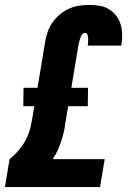

<svg xmlns="http://www.w3.org/2000/svg" viewBox="-20 -763 540 783"><path d="M0 0 19 -114Q40 -131 58 -152.5Q76 -174 88 -198.5Q100 -223 105.5 -249Q111 -275 115 -300L120 -330H75L76 -405H133L164 -592Q167 -613 174.5 -633.5Q182 -654 194.5 -672Q207 -690 224.5 -704.5Q242 -719 262.5 -728Q283 -737 304 -740Q325 -743 345 -743Q366 -743 386.5 -739.5Q407 -736 423.5 -726Q440 -716 452.5 -700.5Q465 -685 471 -666.5Q477 -648 478 -627.5Q479 -607 476 -586L474 -577H337L338 -579Q339 -587 339.5 -594Q340 -601 339.5 -608Q339 -615 336.5 -622Q334 -629 327 -629Q321 -629 317 -624.5Q313 -620 310.5 -615Q308 -610 306.5 -605Q305 -600 303.5 -594.5Q302 -589 301 -584Q300 -579 299 -574L271 -405H339L338 -330H258L250 -282Q247 -260 243 -238.5Q239 -217 232.5 -196Q226 -175 217 -154Q208 -133 195 -114H407L388 0Z"/></svg>

Font: Iosevka SS18 Heavy
Style: Italic
Weight: 900
Italic angle: -9°
Monospace: yes
Designer: Belleve Invis
Foundry: Belleve Invis
Version: Version 25.1.1; ttfautohint (v1.8.4)